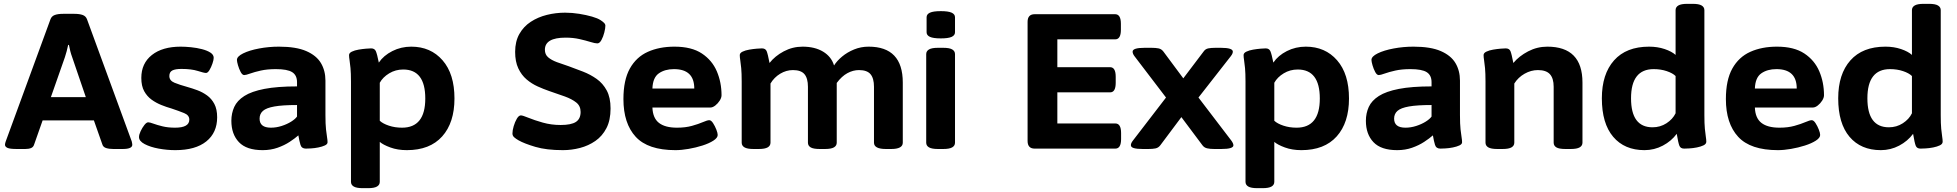

<svg xmlns="http://www.w3.org/2000/svg" viewBox="-20 -774 10192 1000"><path d="M67 2Q31 2 18.5 -4Q6 -10 6 -20Q6 -27 10 -38L243 -674Q249 -690 265.5 -696Q282 -702 310 -702H366Q394 -702 410.5 -696Q427 -690 433 -674L666 -38Q667 -33 668 -28.5Q669 -24 669 -20Q669 2 619 2H570Q548 2 532.5 -3Q517 -8 513 -22L469 -147H202L158 -22Q154 -8 142 -3Q130 2 112 2ZM318 -476 245 -268H427L356 -476Q350 -492 346 -508Q342 -524 339 -540H335Q332 -524 327.5 -508Q323 -492 318 -476Z M893 8Q850 8 806.5 0Q763 -8 733.5 -23.5Q704 -39 704 -60Q704 -73 712.5 -91Q721 -109 732 -123Q743 -137 752 -137Q760 -137 779 -130Q798 -123 826.5 -116Q855 -109 892 -109Q966 -109 966 -151Q966 -174 939 -185Q912 -196 873 -209Q848 -216 820.5 -227Q793 -238 769.5 -255Q746 -272 731 -299Q716 -326 716 -368Q716 -444 771 -487.5Q826 -531 921 -531Q945 -531 975 -528Q1005 -525 1032 -518Q1059 -511 1076 -500Q1093 -489 1093 -473Q1093 -462 1086.5 -443Q1080 -424 1071 -409Q1062 -394 1053 -394Q1043 -394 1010 -404.5Q977 -415 925 -415Q893 -415 877.5 -407Q862 -399 862 -378Q862 -354 889 -343Q916 -332 956 -321Q981 -314 1008 -304Q1035 -294 1058.5 -277Q1082 -260 1096.5 -232.5Q1111 -205 1111 -163Q1111 -83 1054.5 -37.5Q998 8 893 8Z M1348 8Q1264 8 1224.5 -33.5Q1185 -75 1185 -145Q1185 -184 1200 -217Q1215 -250 1252.5 -274Q1290 -298 1357 -311Q1424 -324 1527 -324V-346Q1527 -382 1502 -398Q1477 -414 1417 -414Q1372 -414 1338.5 -406.5Q1305 -399 1283 -391Q1261 -383 1252 -383Q1242 -383 1233.5 -399Q1225 -415 1219.5 -434Q1214 -453 1214 -462Q1214 -480 1246.5 -496Q1279 -512 1329.5 -521.5Q1380 -531 1433 -531Q1522 -531 1575 -508Q1628 -485 1651.5 -445.5Q1675 -406 1675 -354V-175Q1675 -127 1678 -100Q1681 -73 1683.5 -58.5Q1686 -44 1686 -33Q1686 -23 1672 -16.5Q1658 -10 1638 -6Q1618 -2 1599.5 -1Q1581 0 1573 0Q1551 0 1545 -19.5Q1539 -39 1534 -69Q1516 -53 1488.5 -35Q1461 -17 1425.5 -4.5Q1390 8 1348 8ZM1391 -109Q1419 -109 1447 -118Q1475 -127 1496.5 -140.5Q1518 -154 1527 -167V-227Q1452 -227 1409.5 -219.5Q1367 -212 1349.5 -196.5Q1332 -181 1332 -156Q1332 -109 1391 -109Z M1869 206Q1837 206 1822.5 197.5Q1808 189 1808 173V-349Q1808 -393 1805.5 -419.5Q1803 -446 1800.5 -461Q1798 -476 1798 -487Q1798 -498 1812.5 -505Q1827 -512 1847.5 -515.5Q1868 -519 1886.5 -520.5Q1905 -522 1913 -522Q1931 -522 1937.5 -507.5Q1944 -493 1953 -448Q1978 -485 2023.5 -508Q2069 -531 2122 -531Q2223 -531 2285 -460Q2347 -389 2347 -261Q2347 -135 2283 -63.5Q2219 8 2099 8Q2051 8 2013 -6Q1975 -20 1958 -35V173Q1958 189 1943.5 197.5Q1929 206 1897 206ZM2074 -109Q2195 -109 2195 -261Q2195 -412 2080 -412Q2040 -412 2007 -392Q1974 -372 1958 -343V-145Q1974 -130 2005.5 -119.5Q2037 -109 2074 -109Z M2912 8Q2826 8 2768.5 -9Q2711 -26 2681 -43Q2667 -51 2658 -59Q2649 -67 2649 -79Q2649 -95 2655.5 -117Q2662 -139 2672 -156Q2682 -173 2693 -173Q2702 -173 2732.5 -160.5Q2763 -148 2807 -135.5Q2851 -123 2900 -123Q2955 -123 2979.5 -139Q3004 -155 3004 -191Q3004 -222 2981.5 -240Q2959 -258 2922 -271.5Q2885 -285 2840 -300Q2811 -310 2780 -324Q2749 -338 2722.5 -360.5Q2696 -383 2679.5 -418Q2663 -453 2663 -504Q2663 -558 2685 -597Q2707 -636 2744.5 -660.5Q2782 -685 2828.5 -696.5Q2875 -708 2923 -708Q2960 -708 2997 -702Q3034 -696 3063.5 -687.5Q3093 -679 3108 -669Q3119 -662 3126 -655Q3133 -648 3133 -640Q3133 -627 3127.5 -605Q3122 -583 3112.5 -565.5Q3103 -548 3091 -548Q3079 -548 3055 -555.5Q3031 -563 2998 -570.5Q2965 -578 2926 -578Q2818 -578 2818 -515Q2818 -490 2835 -475.5Q2852 -461 2880 -450.5Q2908 -440 2942 -429Q2978 -416 3016.5 -401Q3055 -386 3087.5 -363Q3120 -340 3140 -303Q3160 -266 3160 -209Q3160 -148 3138.5 -106.5Q3117 -65 3081 -40Q3045 -15 3001 -3.5Q2957 8 2912 8Z M3498 8Q3355 8 3291 -61.5Q3227 -131 3227 -258Q3227 -357 3260.5 -417Q3294 -477 3354 -504Q3414 -531 3493 -531Q3582 -531 3635.5 -495.5Q3689 -460 3713.5 -402.5Q3738 -345 3738 -278Q3738 -265 3728.5 -250Q3719 -235 3705.5 -224.5Q3692 -214 3680 -214H3378Q3380 -159 3412 -134Q3444 -109 3506 -109Q3550 -109 3584 -118.5Q3618 -128 3641 -138Q3664 -148 3674 -148Q3684 -148 3694 -132.5Q3704 -117 3711 -99Q3718 -81 3718 -71Q3718 -56 3695.5 -41.5Q3673 -27 3638.5 -16Q3604 -5 3566.5 1.5Q3529 8 3498 8ZM3378 -313H3596Q3596 -414 3490 -414Q3443 -414 3411.5 -392Q3380 -370 3378 -313Z M3904 2Q3872 2 3857.5 -6.5Q3843 -15 3843 -31V-348Q3843 -393 3840.5 -419Q3838 -445 3835.5 -460.5Q3833 -476 3833 -487Q3833 -498 3847.5 -505Q3862 -512 3882.5 -515.5Q3903 -519 3921.5 -520.5Q3940 -522 3948 -522Q3967 -522 3973 -507.5Q3979 -493 3988 -446Q4016 -482 4062 -506.5Q4108 -531 4160 -531Q4224 -531 4267 -505Q4310 -479 4324 -433Q4339 -457 4366 -479.5Q4393 -502 4428.5 -516.5Q4464 -531 4504 -531Q4682 -531 4682 -344V-31Q4682 2 4622 2H4594Q4532 2 4532 -31V-322Q4532 -366 4514 -387.5Q4496 -409 4454 -409Q4423 -409 4393.5 -393Q4364 -377 4338 -342V-31Q4338 -15 4323.5 -6.5Q4309 2 4277 2H4249Q4216 2 4202 -6.5Q4188 -15 4188 -31V-322Q4188 -366 4170 -387.5Q4152 -409 4110 -409Q4075 -409 4043.5 -390Q4012 -371 3993 -339V-31Q3993 -15 3978.5 -6.5Q3964 2 3932 2Z M4865 2Q4833 2 4818.5 -6.5Q4804 -15 4804 -31V-492Q4804 -508 4818.5 -516.5Q4833 -525 4865 -525H4893Q4925 -525 4939.5 -516.5Q4954 -508 4954 -492V-31Q4954 -15 4939.5 -6.5Q4925 2 4893 2ZM4880 -574Q4841 -574 4823.5 -582Q4806 -590 4806 -606V-684Q4806 -700 4823.5 -708Q4841 -716 4880 -716Q4919 -716 4936.5 -708Q4954 -700 4954 -684V-606Q4954 -590 4936.5 -582Q4919 -574 4880 -574Z M5369 0Q5332 0 5332 -40V-660Q5332 -700 5369 -700H5788Q5818 -700 5818 -650V-619Q5818 -569 5788 -569H5487V-424H5762Q5791 -424 5791 -374V-343Q5791 -293 5762 -293H5487V-131H5789Q5819 -131 5819 -81V-50Q5819 0 5789 0Z M5932 2Q5902 2 5886 -2.5Q5870 -7 5870 -18Q5870 -28 5880 -41L6053 -266L5889 -481Q5879 -494 5879 -505Q5879 -525 5941 -525H5978Q5999 -525 6014 -522Q6029 -519 6039 -506L6143 -366L6249 -506Q6258 -519 6273 -522Q6288 -525 6310 -525H6339Q6401 -525 6401 -505Q6401 -501 6399 -495.5Q6397 -490 6391 -482L6222 -266L6393 -42Q6404 -27 6404 -17Q6404 2 6341 2H6304Q6282 2 6267 -1.5Q6252 -5 6243 -17L6133 -164L6023 -17Q6013 -4 5998 -1Q5983 2 5962 2Z M6528 206Q6496 206 6481.5 197.5Q6467 189 6467 173V-349Q6467 -393 6464.5 -419.5Q6462 -446 6459.5 -461Q6457 -476 6457 -487Q6457 -498 6471.5 -505Q6486 -512 6506.5 -515.5Q6527 -519 6545.5 -520.5Q6564 -522 6572 -522Q6590 -522 6596.5 -507.5Q6603 -493 6612 -448Q6637 -485 6682.5 -508Q6728 -531 6781 -531Q6882 -531 6944 -460Q7006 -389 7006 -261Q7006 -135 6942 -63.5Q6878 8 6758 8Q6710 8 6672 -6Q6634 -20 6617 -35V173Q6617 189 6602.5 197.5Q6588 206 6556 206ZM6733 -109Q6854 -109 6854 -261Q6854 -412 6739 -412Q6699 -412 6666 -392Q6633 -372 6617 -343V-145Q6633 -130 6664.5 -119.5Q6696 -109 6733 -109Z M7257 8Q7173 8 7133.5 -33.5Q7094 -75 7094 -145Q7094 -184 7109 -217Q7124 -250 7161.5 -274Q7199 -298 7266 -311Q7333 -324 7436 -324V-346Q7436 -382 7411 -398Q7386 -414 7326 -414Q7281 -414 7247.5 -406.5Q7214 -399 7192 -391Q7170 -383 7161 -383Q7151 -383 7142.5 -399Q7134 -415 7128.5 -434Q7123 -453 7123 -462Q7123 -480 7155.5 -496Q7188 -512 7238.5 -521.5Q7289 -531 7342 -531Q7431 -531 7484 -508Q7537 -485 7560.5 -445.5Q7584 -406 7584 -354V-175Q7584 -127 7587 -100Q7590 -73 7592.5 -58.5Q7595 -44 7595 -33Q7595 -23 7581 -16.5Q7567 -10 7547 -6Q7527 -2 7508.5 -1Q7490 0 7482 0Q7460 0 7454 -19.5Q7448 -39 7443 -69Q7425 -53 7397.5 -35Q7370 -17 7334.5 -4.5Q7299 8 7257 8ZM7300 -109Q7328 -109 7356 -118Q7384 -127 7405.5 -140.5Q7427 -154 7436 -167V-227Q7361 -227 7318.5 -219.5Q7276 -212 7258.5 -196.5Q7241 -181 7241 -156Q7241 -109 7300 -109Z M7778 2Q7746 2 7731.5 -6.5Q7717 -15 7717 -31V-349Q7717 -393 7714.5 -419.5Q7712 -446 7709.5 -461Q7707 -476 7707 -487Q7707 -498 7721.5 -505Q7736 -512 7756.5 -515.5Q7777 -519 7795.5 -520.5Q7814 -522 7822 -522Q7841 -522 7847 -507.5Q7853 -493 7862 -446Q7892 -482 7939 -506.5Q7986 -531 8039 -531Q8222 -531 8222 -344V-31Q8222 -15 8207.5 -6.5Q8193 2 8161 2H8133Q8100 2 8086 -6.5Q8072 -15 8072 -31V-322Q8072 -366 8052.5 -387.5Q8033 -409 7990 -409Q7954 -409 7920.5 -390Q7887 -371 7867 -339V-31Q7867 -15 7852.5 -6.5Q7838 2 7806 2Z M8545 8Q8441 8 8382 -61.5Q8323 -131 8323 -262Q8323 -388 8386.5 -459.5Q8450 -531 8569 -531Q8613 -531 8650 -518.5Q8687 -506 8707 -488V-721Q8707 -737 8721.5 -745.5Q8736 -754 8768 -754H8796Q8828 -754 8842.5 -745.5Q8857 -737 8857 -721V-174Q8857 -130 8859.5 -103.5Q8862 -77 8864.5 -62Q8867 -47 8867 -36Q8867 -24 8852.5 -17Q8838 -10 8817.5 -6Q8797 -2 8778.5 -1Q8760 0 8752 0Q8733 0 8727 -14.5Q8721 -29 8713 -77Q8685 -39 8640.5 -15.5Q8596 8 8545 8ZM8587 -111Q8627 -111 8659.5 -132Q8692 -153 8707 -184V-378Q8692 -393 8661 -403.5Q8630 -414 8593 -414Q8475 -414 8475 -262Q8475 -111 8587 -111Z M9240 8Q9097 8 9033 -61.5Q8969 -131 8969 -258Q8969 -357 9002.5 -417Q9036 -477 9096 -504Q9156 -531 9235 -531Q9324 -531 9377.5 -495.5Q9431 -460 9455.5 -402.5Q9480 -345 9480 -278Q9480 -265 9470.5 -250Q9461 -235 9447.5 -224.5Q9434 -214 9422 -214H9120Q9122 -159 9154 -134Q9186 -109 9248 -109Q9292 -109 9326 -118.5Q9360 -128 9383 -138Q9406 -148 9416 -148Q9426 -148 9436 -132.5Q9446 -117 9453 -99Q9460 -81 9460 -71Q9460 -56 9437.5 -41.5Q9415 -27 9380.5 -16Q9346 -5 9308.5 1.5Q9271 8 9240 8ZM9120 -313H9338Q9338 -414 9232 -414Q9185 -414 9153.5 -392Q9122 -370 9120 -313Z M9776 8Q9672 8 9613 -61.5Q9554 -131 9554 -262Q9554 -388 9617.5 -459.5Q9681 -531 9800 -531Q9844 -531 9881 -518.5Q9918 -506 9938 -488V-721Q9938 -737 9952.5 -745.5Q9967 -754 9999 -754H10027Q10059 -754 10073.5 -745.5Q10088 -737 10088 -721V-174Q10088 -130 10090.5 -103.5Q10093 -77 10095.5 -62Q10098 -47 10098 -36Q10098 -24 10083.5 -17Q10069 -10 10048.5 -6Q10028 -2 10009.5 -1Q9991 0 9983 0Q9964 0 9958 -14.5Q9952 -29 9944 -77Q9916 -39 9871.5 -15.5Q9827 8 9776 8ZM9818 -111Q9858 -111 9890.5 -132Q9923 -153 9938 -184V-378Q9923 -393 9892 -403.5Q9861 -414 9824 -414Q9706 -414 9706 -262Q9706 -111 9818 -111Z"/></svg>

Font: Asap Semi Expanded
Style: Bold
Weight: 700
Width: 6
Designer: Pablo Cosgaya
Foundry: Omnibus-Type
Version: Version 3.001; ttfautohint (v1.8.4.7-5d5b)